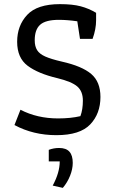

<svg xmlns="http://www.w3.org/2000/svg" viewBox="-20 -646 558 929"><path d="M50 -41 79 -115Q160 -73 261 -73Q322 -73 369 -84Q381 -116 381 -159Q381 -204 354 -227.5Q327 -251 257 -268Q164 -290 113.5 -328Q63 -366 63 -444Q63 -522 111.5 -574Q160 -626 270 -626Q331 -626 370.5 -615.5Q410 -605 445 -584V-548Q445 -505 428 -458H367L354 -543Q305 -550 265 -550Q201 -550 174.5 -526.5Q148 -503 148 -451Q148 -422 159.5 -403.5Q171 -385 199 -372.5Q227 -360 279 -348Q377 -326 421.5 -288Q466 -250 466 -177Q466 -96 416.5 -44Q367 8 253 8Q141 8 50 -41ZM235 252Q269 189 269 135H216V79Q240 70 266 70Q300 70 316 88Q332 106 332 142Q332 172 319 204.5Q306 237 284 263Z"/></svg>

Font: Athiti Medium
Style: Regular
Weight: 500
Designer: CadsonDemak Team
Foundry: CadsonDemak
Version: Version 1.032